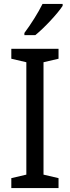

<svg xmlns="http://www.w3.org/2000/svg" viewBox="-20 -964 358 984"><path d="M301 -934V-944H198C176 -899 138 -839 105 -795V-784H161C206 -820 276 -895 301 -934ZM280 0V-51L203 -69V-645L280 -663V-714H38V-663L115 -645V-69L38 -51V0Z"/></svg>

Font: Noto Sans Ethiopic SemiCondensed
Style: Regular
Weight: 400
Width: 4
Designer: Monotype Design Team
Foundry: Monotype Imaging Inc.
Version: Version 2.102